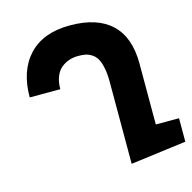

<svg xmlns="http://www.w3.org/2000/svg" viewBox="-119 -958 1075 1077"><g transform="rotate(-15 418.5 -420.0)"><path d="M58.1 -507.8Q58.1 -663.1 141.4 -751.5Q224.6 -839.8 379.9 -839.8Q538.1 -839.8 620.1 -762.2Q702.1 -684.6 702.1 -532.2V-178.2H836.9V-42L514.2 0V-477.1Q514.2 -525.4 506.6 -560.1Q499 -594.7 487.3 -614Q475.6 -633.3 457 -644.5Q438.5 -655.8 421.1 -658.9Q403.8 -662.1 379.9 -662.1Q352.1 -662.1 327.4 -653.8Q302.7 -645.5 281.5 -628.4Q260.3 -611.3 248 -580.3Q235.8 -549.3 235.8 -507.8Z"/></g></svg>

Font: Hussar Preview
Style: Bold
Weight: 700
Foundry: Cannot Into Space Fonts, PlusOne Fonts
Version: Version 2.29RC2 "Millennial"